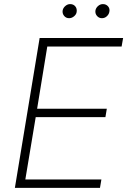

<svg xmlns="http://www.w3.org/2000/svg" viewBox="-20 -912 618 932"><path d="M52.2 0 172.4 -727.5H577.6L570.3 -686H209.5L160.2 -384.3H498.5L491.7 -343.3H153.3L103 -41H472.2L465.3 0ZM315.4 -823.7Q300.3 -823.7 291 -835.2Q281.7 -846.7 284.2 -861.8Q286.6 -874 297.4 -883.1Q308.1 -892.1 320.3 -892.1Q336.4 -892.1 345.5 -881.1Q354.5 -870.1 352.1 -854Q350.6 -842.3 339.6 -833Q328.6 -823.7 315.4 -823.7ZM474.6 -823.7Q460 -823.7 450.4 -835.2Q440.9 -846.7 443.4 -861.8Q445.8 -874 456.3 -883.1Q466.8 -892.1 479.5 -892.1Q495.1 -892.1 504.6 -881.1Q514.2 -870.1 510.7 -854Q508.3 -841.8 498.3 -832.8Q488.3 -823.7 474.6 -823.7Z"/></svg>

Font: Inter Tight ExtraLight
Style: Italic
Weight: 250
Italic angle: -9.39999°
Designer: Rasmus Andersson
Foundry: rsms
Version: Version 3.004